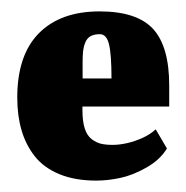

<svg xmlns="http://www.w3.org/2000/svg" viewBox="-20 -310 327 337"><path d="M175.7 -172.3H125V-200.3Q125 -212.3 125.8 -220.2Q126.7 -228 129.7 -235.5Q132.7 -243 139 -246.5Q145.3 -250 155.3 -250Q167 -250 171.3 -232.3Q175.7 -214.7 175.7 -172.3ZM149 7Q169 7 191 2.3Q213 -2.3 236.8 -15.8Q260.7 -29.3 273 -49.3L253.3 -83Q244 -74.3 230.2 -68Q216.3 -61.7 202.8 -58.7Q189.3 -55.7 177.7 -55.7Q165.7 -55.7 157.3 -57.7Q149 -59.7 141 -65.7Q133 -71.7 128.8 -84.3Q124.7 -97 124.7 -116.7V-123H277V-160Q277 -228.3 248.7 -259.2Q220.3 -290 154.7 -290Q86.3 -290 48.3 -251.7Q10.3 -213.3 10.3 -138.7Q10.3 -107.3 17.7 -81.8Q25 -56.3 40.8 -36Q56.7 -15.7 84.2 -4.3Q111.7 7 149 7Z"/></svg>

Font: Jomhuria
Style: Regular
Weight: 400
Designer: Arabic design by Kourosh Beigpour, Latin design by Eben Sorkin, engineering by Lasse Fister and Khaled Hosney
Version: Version 1.0010